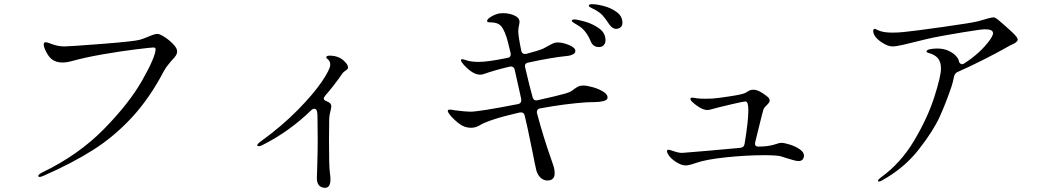

<svg xmlns="http://www.w3.org/2000/svg" viewBox="-20 -837 5040 918"><path d="M163 4Q163 -3 183 -13Q355 -96 476 -219Q597 -342 659.5 -452Q722 -562 724 -601Q724 -610 714 -610Q703 -610 629.5 -601Q556 -592 470 -577Q384 -562 320 -544Q297 -538 280 -538Q246 -538 226 -555Q212 -567 200.5 -589.5Q189 -612 189 -625Q189 -635 199 -635Q207 -635 223 -628Q256 -615 288 -615Q311 -615 466 -627Q621 -639 649 -647Q663 -651 685 -660Q719 -675 732 -675Q744 -675 767 -660Q790 -645 808.5 -625.5Q827 -606 827 -592Q827 -581 820.5 -571Q814 -561 801 -548Q799 -545 786.5 -530.5Q774 -516 764 -498Q696 -368 611 -276Q526 -184 425 -120Q324 -56 187 4Q175 9 170 9Q163 9 163 4Z M1644 -514Q1644 -507 1632.5 -499.5Q1621 -492 1618 -487Q1579 -430 1536 -381Q1528 -371 1528 -366Q1528 -360 1535 -356Q1545 -352 1550 -349Q1564 -342 1564 -329Q1564 -322 1560 -306Q1555 -289 1554 -269L1553 -168Q1553 -41 1557 -14Q1560 7 1560 20Q1560 61 1534 61Q1516 61 1505.5 49.5Q1495 38 1495 14Q1495 10 1497 -50Q1499 -110 1499 -166L1498 -276Q1498 -294 1496 -303Q1495 -309 1491.5 -313Q1488 -317 1483 -317Q1475 -317 1467 -309Q1362 -207 1234 -143Q1224 -138 1218 -138Q1210 -138 1210 -142Q1210 -149 1227 -161Q1329 -235 1404 -311.5Q1479 -388 1519 -447Q1559 -506 1559 -528Q1559 -538 1555 -545Q1551 -551 1547 -554Q1543 -557 1542 -558Q1540 -562 1540 -563Q1540 -571 1557 -571Q1586 -571 1609 -558Q1621 -551 1632.5 -538Q1644 -525 1644 -514Z M2956 -728Q2956 -713 2946.5 -706Q2937 -699 2926 -699Q2907 -699 2892 -722Q2874 -749 2861.5 -763Q2849 -777 2824 -791Q2818 -794 2811.5 -797Q2805 -800 2800 -803.5Q2795 -807 2795 -810Q2795 -817 2812 -817Q2833 -817 2867.5 -808Q2902 -799 2929 -779Q2956 -759 2956 -728ZM2885 -371Q2885 -359 2866.5 -354Q2848 -349 2826 -349Q2801 -349 2787 -348Q2682 -341 2564 -319Q2554 -318 2549.5 -311Q2545 -304 2548 -294Q2579 -178 2615 -77Q2616 -73 2624 -50.5Q2632 -28 2632 -9Q2632 26 2597 26Q2578 26 2563.5 11.5Q2549 -3 2544 -24Q2539 -44 2526 -111L2503 -222L2489 -283Q2485 -303 2464 -299Q2319 -266 2272 -237Q2253 -226 2232 -226Q2200 -226 2173.5 -247Q2147 -268 2131 -288Q2121 -301 2121 -306Q2121 -313 2130 -313Q2136 -313 2141.5 -312Q2147 -311 2152 -310Q2206 -303 2228 -303Q2271 -303 2455 -339Q2475 -342 2472 -364L2441 -503Q2436 -523 2415 -518Q2344 -501 2296 -484Q2287 -480 2276 -480Q2239 -480 2195 -530Q2184 -543 2184 -549Q2184 -554 2189 -554Q2194 -554 2203 -551Q2229 -541 2268 -541Q2313 -541 2405 -560Q2426 -563 2421 -585Q2406 -648 2401 -662Q2386 -705 2370.5 -717.5Q2355 -730 2326 -730Q2317 -730 2313 -731Q2309 -732 2309 -737Q2309 -746 2328.5 -757.5Q2348 -769 2368 -773Q2374 -774 2386 -774Q2415 -774 2439.5 -763Q2464 -752 2464 -732Q2464 -727 2461 -713.5Q2458 -700 2458 -688Q2458 -664 2472 -596Q2476 -575 2498 -580Q2552 -594 2576 -604Q2581 -606 2606 -620Q2618 -627 2626.5 -630.5Q2635 -634 2647 -634Q2671 -634 2701 -621.5Q2731 -609 2731 -593Q2731 -583 2719 -577Q2707 -571 2696 -570Q2616 -562 2507 -538Q2486 -535 2491 -514Q2513 -420 2526 -374Q2531 -353 2551 -358Q2646 -379 2684 -390Q2705 -396 2715.5 -404Q2726 -412 2728 -413Q2739 -421 2747 -424.5Q2755 -428 2770 -428Q2786 -428 2814.5 -420Q2843 -412 2864 -399Q2885 -386 2885 -371ZM2714 -738Q2714 -744 2727 -744Q2739 -744 2775.5 -734Q2812 -724 2843.5 -702Q2875 -680 2875 -645Q2875 -629 2866 -620.5Q2857 -612 2844 -612Q2816 -612 2805 -638Q2794 -665 2778.5 -685Q2763 -705 2738 -719Q2735 -721 2728 -725Q2721 -729 2717.5 -732Q2714 -735 2714 -738Z M3824 -93Q3824 -82 3817.5 -74.5Q3811 -67 3798 -67Q3787 -67 3769 -72.5Q3751 -78 3747 -79Q3727 -86 3712 -90Q3690 -95 3634 -95Q3550 -95 3453 -85Q3356 -75 3308 -58Q3274 -46 3258 -46Q3238 -46 3211.5 -63Q3185 -80 3174 -100Q3169 -108 3169 -114Q3169 -121 3177 -121Q3181 -121 3202 -114Q3224 -106 3242 -106L3363 -116Q3436 -123 3518 -130Q3537 -131 3540 -149Q3558 -257 3558 -310Q3558 -352 3544 -352Q3536 -352 3475.5 -338Q3415 -324 3372 -312Q3369 -311 3363 -311Q3346 -311 3327 -322Q3308 -333 3294 -346Q3281 -357 3281 -364Q3281 -370 3290 -370Q3295 -370 3301 -369Q3307 -368 3312 -367Q3325 -365 3350 -365Q3378 -365 3388 -366Q3408 -367 3470 -376.5Q3532 -386 3544 -393Q3549 -396 3556.5 -400.5Q3564 -405 3569.5 -406.5Q3575 -408 3582 -408Q3602 -408 3627 -391Q3645 -379 3652.5 -372Q3660 -365 3660 -355Q3660 -348 3647 -335Q3646 -334 3639 -327Q3632 -320 3630 -313L3624 -291Q3619 -270 3610 -235Q3601 -200 3591 -158Q3590 -155 3590 -150Q3590 -136 3605 -136Q3623 -136 3631 -137Q3663 -139 3693 -149Q3706 -154 3715 -154Q3731 -154 3757.5 -145.5Q3784 -137 3804 -123Q3824 -109 3824 -93Z M4846 -648Q4846 -642 4839 -636Q4830 -628 4810 -620L4783 -605Q4752 -587 4684 -552.5Q4616 -518 4561 -494Q4547 -489 4542 -473Q4536 -443 4529 -422Q4504 -348 4473.5 -280Q4443 -212 4373 -122.5Q4303 -33 4198 25Q4188 31 4184 31Q4178 31 4178 26Q4178 23 4184 18Q4190 13 4191 12Q4287 -57 4351.5 -166Q4416 -275 4447.5 -374Q4479 -473 4479 -509Q4479 -542 4463.5 -559.5Q4448 -577 4416 -585Q4410 -587 4410 -591Q4410 -598 4425.5 -601.5Q4441 -605 4462 -605Q4492 -605 4515.5 -594Q4539 -583 4552 -568Q4565 -553 4565 -542Q4571 -530 4580 -530Q4585 -530 4589 -533Q4669 -584 4715 -649Q4728 -669 4728 -678Q4728 -697 4690 -697Q4671 -697 4583.5 -682.5Q4496 -668 4446 -658Q4416 -652 4365 -639Q4330 -630 4296.5 -622.5Q4263 -615 4247 -615Q4226 -615 4198 -633Q4170 -651 4160 -670Q4155 -680 4155 -688Q4155 -699 4162 -699Q4165 -699 4174 -694.5Q4183 -690 4190 -688Q4212 -681 4248 -681Q4273 -681 4302 -684Q4345 -688 4487.5 -708Q4630 -728 4659 -736Q4717 -754 4731 -754Q4738 -754 4753 -742Q4794 -707 4820 -682.5Q4846 -658 4846 -648Z"/></svg>

Font: Shippori Mincho B1
Style: Regular
Weight: 400
Designer: FONTDASU
Foundry: FONTDASU / Google Inc. / but / Adobe
Version: Version 3.110; ttfautohint (v1.8.3)